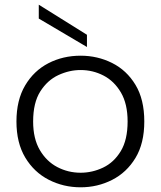

<svg xmlns="http://www.w3.org/2000/svg" viewBox="-20 -790 684 817"><path d="M50 0ZM50 0ZM323 7Q250 7 187.5 -25Q125 -57 87.5 -119.5Q50 -182 50 -273Q50 -364 87 -426.5Q124 -489 186 -521Q248 -553 323 -553Q395 -553 457 -522Q519 -491 556.5 -429Q594 -367 594 -273Q594 -180 556.5 -118Q519 -56 457 -24.5Q395 7 323 7ZM323 -55Q373 -55 419 -77Q465 -99 494 -147Q523 -195 523 -273Q523 -348 494.5 -396.5Q466 -445 420.5 -468.5Q375 -492 323 -492Q275 -492 228.5 -470.5Q182 -449 151.5 -401Q121 -353 121 -273Q121 -200 149.5 -151.5Q178 -103 224 -79Q270 -55 323 -55ZM350 -590 145 -711V-770L350 -642Z"/></svg>

Font: Ulagadi Sans Light
Style: Regular
Weight: 300
Designer: Ninad Kale (Devanagari), Jonny Pinhorn (Latin)
Foundry: Indian Type Foundry
Version: Version 3.01;March 29, 2020;FontCreator 12.0.0.2522 64-bit; 